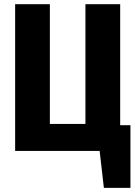

<svg xmlns="http://www.w3.org/2000/svg" viewBox="-20 -731 655 930"><path d="M53.3 0V-710.8H221.5V-130.8H393.8V-710.8H562.1V-124.6H611.8V179H483.1L462.6 0Z"/></svg>

Font: FiraCode Nerd Font
Style: Bold
Weight: 700
Designer: Carrois Corporate, Edenspiekermann AG, Nikita Prokopov
Foundry: Carrois Corporate, Edenspiekermann AG, Nikita Prokopov
Version: Version 6.002;Nerd Fonts 2.1.0